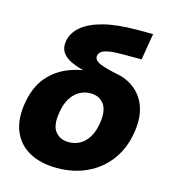

<svg xmlns="http://www.w3.org/2000/svg" viewBox="-110 -818 826 920"><g transform="rotate(15 303.0 -358.5)"><path d="M256.8 11.7Q175.8 11.7 119.6 -19Q63.5 -49.8 39.1 -108.2Q14.6 -166.5 28.3 -248Q41.5 -330.1 84.2 -381.1Q127 -432.1 192.1 -456.3Q257.3 -480.5 337.9 -480.5L334 -457Q290 -464.8 252.7 -474.9Q215.3 -484.9 188.5 -499Q161.6 -513.2 148.9 -534.7Q136.2 -556.2 141.6 -587.4Q148.9 -629.4 185.8 -660.9Q222.7 -692.4 290.3 -710Q357.9 -727.5 457 -727.5H536.1L514.2 -596.2H419.9Q376 -596.2 351.3 -591.6Q326.7 -586.9 315.9 -578.6Q305.2 -570.3 303.2 -558.6Q301.3 -546.4 308.8 -537.4Q316.4 -528.3 332.8 -521.5Q349.1 -514.6 373.3 -508.3Q397.5 -502 428.2 -496.1Q460.9 -488.8 490.7 -470.2Q520.5 -451.7 542 -421.4Q563.5 -391.1 572 -348.1Q580.6 -305.2 571.3 -248.5Q557.6 -166.5 514.2 -108.4Q470.7 -50.3 404.3 -19.3Q337.9 11.7 256.8 11.7ZM278.8 -122.6Q308.6 -122.6 333.3 -136Q357.9 -149.4 375.7 -177.2Q393.6 -205.1 400.4 -248.5Q411.1 -313.5 387.7 -344.7Q364.3 -376 320.8 -376Q292 -376 266.8 -362.3Q241.7 -348.6 223.9 -320.3Q206.1 -292 199.2 -248Q188 -182.6 211.9 -152.6Q235.8 -122.6 278.8 -122.6Z"/></g></svg>

Font: Inter 20pt ExtraBold
Style: Italic
Weight: 800
Italic angle: -9.3988°
Version: Version 4.001;git-66647c0bb